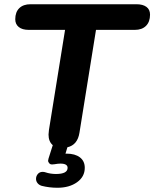

<svg xmlns="http://www.w3.org/2000/svg" viewBox="-20 -690 728 906"><path d="M177 187Q164 183 157 174Q150 165 150 154Q150 141 158.5 131Q167 121 181 121Q189 121 194 123Q218 131 244 131Q299 131 299 102Q299 82 265 82Q254 82 237 85Q233 86 226 86Q217 86 213 81Q207 75 207 68Q208 63 209 58L229 -5Q209 -22 209 -55Q209 -61 211 -77L287 -549H116Q85 -549 68.5 -562.5Q52 -576 52 -599Q52 -633 71 -651.5Q90 -670 124 -670H624Q654 -670 671 -657.5Q688 -645 688 -621Q688 -587 669 -568Q650 -549 616 -549H433L355 -64Q346 -6 298 5L289 35H294Q334 35 357 52.5Q380 70 380 102Q380 144 343.5 170Q307 196 251 196Q213 196 177 187Z"/></svg>

Font: SN Pro Bold
Style: Bold Italic
Weight: 700
Italic angle: -9°
Designer: Tobias Whetton
Foundry: Supernotes
Version: Version 1.003